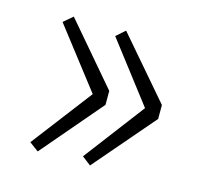

<svg xmlns="http://www.w3.org/2000/svg" viewBox="-68 -552 576 546"><g transform="rotate(15 219.5 -278.5)"><path d="M86 -80 59 -100 195 -278 59 -454 86 -477 238 -299V-258ZM240 -80 214 -100 349 -278 214 -454 240 -477 393 -299V-258Z"/></g></svg>

Font: Noto Sans KR Thin ExtraLight
Style: Regular
Weight: 250
Version: Version 2.004-H2;hotconv 1.0.118;makeotfexe 2.5.65603